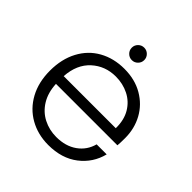

<svg xmlns="http://www.w3.org/2000/svg" viewBox="-189 -849 1001 1001"><g transform="rotate(45 311.0 -348.5)"><path d="M572 -246H119Q122 -184 149 -140Q176 -96 220 -73.5Q264 -51 316 -51Q384 -51 430.5 -84Q477 -117 492 -173H566Q546 -93 480.5 -42.5Q415 8 316 8Q239 8 178 -26.5Q117 -61 82.5 -124.5Q48 -188 48 -273Q48 -358 82 -422Q116 -486 177 -520Q238 -554 316 -554Q394 -554 452.5 -520Q511 -486 542.5 -428.5Q574 -371 574 -301Q574 -265 572 -246ZM503 -303Q504 -364 478.5 -407Q453 -450 409 -472Q365 -494 313 -494Q235 -494 180 -444Q125 -394 119 -303ZM265 -659Q265 -678 278.5 -691.5Q292 -705 311 -705Q330 -705 343.5 -691.5Q357 -678 357 -659Q357 -640 343.5 -626.5Q330 -613 311 -613Q292 -613 278.5 -626.5Q265 -640 265 -659Z"/></g></svg>

Font: Poppins-tnum Light
Style: Regular
Weight: 300
Designer: Ninad Kale (Devanagari), Jonny Pinhorn (Latin)
Foundry: Indian Type Foundry
Version: Version 4.004